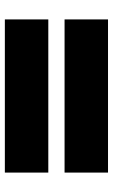

<svg xmlns="http://www.w3.org/2000/svg" viewBox="143 -710 465 791"><g transform="rotate(90 375.5 -314.5)"><path d="M691 -527V-348H60V-527ZM691 -281V-102H60V-281Z"/></g></svg>

Font: Georama ExtraExtended ExtraBold
Style: Regular
Weight: 800
Width: 8
Designer: Jean-Baptiste Levee
Foundry: Production Type
Version: Version 1.000